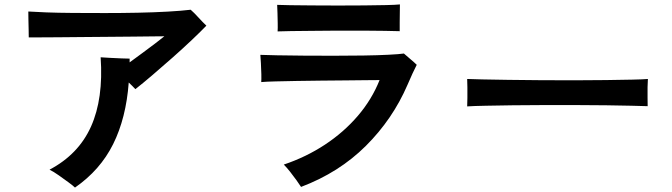

<svg xmlns="http://www.w3.org/2000/svg" viewBox="-20 -796 3040 868"><path d="M319 52Q311 44 290 28.5Q269 13 245.5 -3.5Q222 -20 204 -29Q335 -98 391.5 -224Q448 -350 435 -537Q450 -536 476.5 -534.5Q503 -533 529 -532Q555 -531 566 -531V-514Q595 -535 626 -558Q657 -581 683.5 -601Q710 -621 723 -632Q709 -632 672 -631.5Q635 -631 582.5 -630.5Q530 -630 470.5 -629.5Q411 -629 352 -628.5Q293 -628 242 -627.5Q191 -627 156 -627Q121 -627 110 -627Q110 -640 109.5 -661.5Q109 -683 108.5 -706Q108 -729 108 -744Q136 -742 189 -740Q242 -738 310.5 -737.5Q379 -737 454.5 -737Q530 -737 603 -738.5Q676 -740 738.5 -743.5Q801 -747 842 -752Q857 -739 877 -717Q897 -695 913 -680Q889 -655 848.5 -616.5Q808 -578 760.5 -536Q713 -494 668.5 -456Q624 -418 592 -393Q579 -407 562 -423Q550 -262 491.5 -144.5Q433 -27 319 52Z M1341 49Q1334 38 1320.5 19Q1307 0 1291.5 -19.5Q1276 -39 1263 -52Q1364 -86 1449 -142Q1534 -198 1597.5 -272Q1661 -346 1696 -434Q1676 -434 1635 -433.5Q1594 -433 1541 -432.5Q1488 -432 1431.5 -431.5Q1375 -431 1321.5 -430Q1268 -429 1226 -428Q1184 -427 1161 -425Q1162 -436 1161.5 -460.5Q1161 -485 1159.5 -510.5Q1158 -536 1157 -548Q1182 -547 1233 -546Q1284 -545 1350 -544.5Q1416 -544 1487 -544Q1558 -544 1623 -545Q1688 -546 1736.5 -548.5Q1785 -551 1806 -554Q1817 -544 1835 -529Q1853 -514 1864 -503Q1857 -490 1845 -464Q1833 -438 1822 -412Q1755 -257 1634 -136.5Q1513 -16 1341 49ZM1235 -654Q1236 -669 1235.5 -691Q1235 -713 1234.5 -736Q1234 -759 1233 -774Q1251 -773 1293 -772.5Q1335 -772 1391 -771.5Q1447 -771 1508 -771Q1569 -771 1625.5 -771.5Q1682 -772 1725.5 -773Q1769 -774 1788 -776Q1788 -763 1787.5 -740.5Q1787 -718 1787 -695Q1787 -672 1787 -655Q1765 -656 1721 -656.5Q1677 -657 1621.5 -657.5Q1566 -658 1506.5 -657.5Q1447 -657 1392 -656.5Q1337 -656 1295.5 -655.5Q1254 -655 1235 -654Z M2092 -315Q2093 -329 2093 -353Q2093 -377 2093 -401Q2093 -425 2092 -439Q2111 -438 2159.5 -437Q2208 -436 2275.5 -435Q2343 -434 2420 -433.5Q2497 -433 2574 -433Q2651 -433 2719.5 -434Q2788 -435 2838 -436Q2888 -437 2909 -439Q2908 -426 2907.5 -402Q2907 -378 2907.5 -353.5Q2908 -329 2908 -316Q2883 -317 2834.5 -318Q2786 -319 2721.5 -320Q2657 -321 2584.5 -321Q2512 -321 2438 -321Q2364 -321 2297 -320Q2230 -319 2176.5 -318Q2123 -317 2092 -315Z"/></svg>

Font: Zen Kaku Gothic Antique
Style: Bold
Weight: 700
Designer: Yoshimichi Ohira
Foundry: Positype
Version: Version 1.001